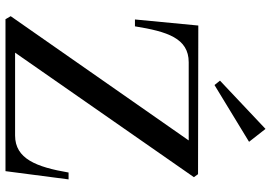

<svg xmlns="http://www.w3.org/2000/svg" viewBox="-164 -824 988 700"><g transform="rotate(90 330.0 -474.0)"><path d="M39 -19 492 -668H207C119 -668 95 -589 76 -472H51L73 -702V-703L615 -702L626 -687L172 -35H474C559 -35 589 -113 609 -230H634L604 0H50ZM274 -782 450 -948 497 -888 290 -762Z"/></g></svg>

Font: Ortica Linear
Style: Regular
Weight: 400
Designer: Benedetta Bovani
Foundry: Collletttivo
Version: Version 2.000;Glyphs 3.1.2 (3151)